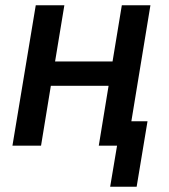

<svg xmlns="http://www.w3.org/2000/svg" viewBox="-20 -550 640 725"><path d="M396 155 422 0H353L390 -226H172L135 0H27L115 -530H223L188 -318H405L440 -530H548L476 -92H537L496 155Z"/></svg>

Font: Iosevka Curly SmBdEx
Style: Italic
Weight: 600
Width: 7
Italic angle: -9°
Monospace: yes
Designer: Belleve Invis
Foundry: Belleve Invis
Version: Version 11.1.0; ttfautohint (v1.8.3)